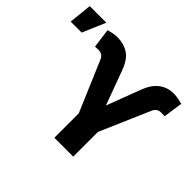

<svg xmlns="http://www.w3.org/2000/svg" viewBox="-338 -987 1223 1223"><g transform="rotate(45 273.5 -376.0)"><path d="M274.4 0V-219.7L129.4 -560.5Q114.3 -594.7 79.1 -594.7Q75.7 -594.7 70.8 -594.5Q65.9 -594.2 61 -594.2Q47.9 -593.3 46.9 -593.8L29.3 -724.1Q44.9 -728.5 64.5 -732.9Q84 -737.3 106.9 -737.3Q163.1 -737.3 206.5 -709.5Q250 -681.6 276.9 -606.9L361.3 -377.4L445.8 -600.6Q471.2 -670.9 513.4 -704.1Q555.7 -737.3 613.8 -737.3Q633.8 -737.3 655.3 -732.9Q676.8 -728.5 692.9 -724.6L674.3 -593.8Q672.9 -593.8 668.2 -593.8Q663.6 -593.8 658.2 -594.2Q653.8 -594.2 649.4 -594.5Q645 -594.7 642.1 -594.7Q622.1 -594.7 609.4 -584.7Q596.7 -574.7 590.8 -560.5L444.3 -222.2V0ZM-175.3 -596.7 -159.2 -752.4H-9.8L-76.2 -596.7Z"/></g></svg>

Font: Inter Extra Bold
Style: Regular
Weight: 800
Designer: Rasmus Andersson
Foundry: rsms
Version: Version 4.000;git-3c8e0fc